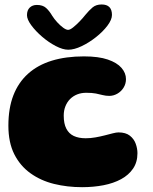

<svg xmlns="http://www.w3.org/2000/svg" viewBox="-20 -776 668 836"><path d="M337.5 39Q273 39 215.2 24.8Q157.5 10.5 112.8 -21.5Q68 -53.5 42.2 -104.5Q16.5 -155.5 16.5 -229Q16.5 -304.5 38.2 -360.8Q60 -417 102.2 -455Q144.5 -493 205.8 -511.8Q267 -530.5 345.5 -530.5Q409 -530.5 449.2 -516.8Q489.5 -503 509 -480.5Q528.5 -458 528.5 -431.5Q528.5 -411 518 -394.2Q507.5 -377.5 490.8 -368Q474 -358.5 456 -358.5Q440.5 -358.5 427.2 -362Q414 -365.5 397.5 -368.8Q381 -372 355.5 -372Q334 -372 316.2 -365Q298.5 -358 285.2 -344.8Q272 -331.5 264.8 -313.2Q257.5 -295 257.5 -272.5Q257.5 -237.5 268.8 -215.8Q280 -194 301.2 -184Q322.5 -174 353 -174Q374.5 -174 395.5 -177.8Q416.5 -181.5 436 -186.5Q455.5 -191.5 471 -195.5Q486.5 -199.5 496 -199.5Q527.5 -199.5 545.5 -185.2Q563.5 -171 571 -150Q578.5 -129 578.5 -109Q578.5 -70 559.5 -42Q540.5 -14 507.5 4Q474.5 22 430.8 30.5Q387 39 337.5 39ZM277 -559.5Q253.5 -559.5 222.8 -575.5Q192 -591.5 163.5 -616Q135 -640.5 116.2 -666Q97.5 -691.5 97.5 -710Q97.5 -731.5 109.5 -743Q121.5 -754.5 140.5 -754.5Q166 -754.5 180.5 -741.5Q195 -728.5 207.5 -707Q216 -693.5 229 -679.2Q242 -665 255 -655.5Q268 -646 276.5 -646Q285 -646 298.5 -656.8Q312 -667.5 326.5 -682.5Q341 -697.5 351.5 -711Q368 -731 383.2 -743.8Q398.5 -756.5 422.5 -756.5Q467.5 -756.5 467.5 -711Q467.5 -690.5 448 -664.5Q428.5 -638.5 398.2 -614.5Q368 -590.5 335.5 -575Q303 -559.5 277 -559.5Z"/></svg>

Font: Gluten ExtraBold
Style: Regular
Weight: 800
Designer: Tyler Finck
Foundry: Etcetera Type Company
Version: Version 1.300